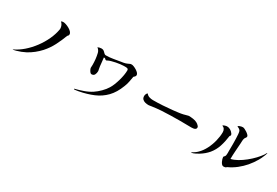

<svg xmlns="http://www.w3.org/2000/svg" viewBox="54 -1680 3891 2700"><g transform="rotate(30 2000.0 -330.5)"><path d="M729 -596Q729 -576 711 -563Q677 -472 633 -386Q589 -300 523 -226Q483 -182 434.5 -143.5Q386 -105 332 -76Q301 -60 265.5 -46Q230 -32 194 -22Q183 -19 171 -16.5Q159 -14 145 -12L143 -15Q220 -50 291.5 -112Q363 -174 422 -253Q481 -332 521 -418.5Q561 -505 575 -589Q576 -592 576 -595Q576 -598 576 -601Q576 -627 564.5 -652.5Q553 -678 533 -694Q542 -699 548.5 -701Q555 -703 569 -703Q586 -703 613 -694Q640 -685 666.5 -670Q693 -655 711 -636Q729 -617 729 -596Z M1833 -572Q1833 -558 1824 -547Q1815 -536 1804 -528Q1797 -485 1788 -440Q1779 -395 1762 -354Q1714 -228 1640 -152Q1566 -76 1466 -33.5Q1366 9 1240 33Q1223 37 1201 39Q1179 41 1172 42L1165 33Q1230 17 1302 -8Q1374 -33 1429 -70Q1474 -100 1519.5 -145.5Q1565 -191 1593 -237Q1612 -267 1628.5 -308.5Q1645 -350 1658 -395.5Q1671 -441 1678.5 -485Q1686 -529 1686 -564Q1686 -583 1673 -588.5Q1660 -594 1642.5 -594Q1625 -594 1612 -594Q1591 -594 1558 -590Q1525 -586 1489.5 -579Q1454 -572 1422.5 -563Q1391 -554 1373 -544Q1369 -542 1365 -539.5Q1361 -537 1356 -537Q1345 -537 1338 -547Q1331 -557 1318 -557Q1316 -557 1313.5 -557Q1311 -557 1309 -557Q1316 -512 1319 -466.5Q1322 -421 1331 -377Q1333 -370 1334.5 -362.5Q1336 -355 1336 -347Q1336 -318 1323 -291.5Q1310 -265 1275 -265Q1263 -265 1251 -279.5Q1239 -294 1230.5 -312.5Q1222 -331 1222 -341Q1222 -352 1223 -363Q1224 -374 1224 -385Q1224 -432 1219 -479Q1214 -526 1203 -571Q1192 -612 1158 -636Q1172 -642 1187.5 -646Q1203 -650 1219 -650Q1245 -650 1260.5 -636.5Q1276 -623 1288.5 -609.5Q1301 -596 1317 -596Q1377 -596 1436 -606.5Q1495 -617 1553 -626Q1568 -628 1582.5 -630.5Q1597 -633 1611 -637Q1635 -644 1661 -657Q1672 -663 1679 -665Q1686 -667 1699 -667Q1713 -667 1735.5 -658Q1758 -649 1780.5 -635Q1803 -621 1818 -604.5Q1833 -588 1833 -572Z M2942 -362Q2942 -342 2929 -333Q2916 -324 2898 -321.5Q2880 -319 2865 -319Q2820 -319 2775 -320Q2730 -321 2685 -321Q2610 -321 2534.5 -319Q2459 -317 2384 -313Q2347 -311 2309.5 -306.5Q2272 -302 2235 -297Q2222 -296 2210 -293Q2198 -290 2185 -290Q2158 -290 2131.5 -297Q2105 -304 2087.5 -321.5Q2070 -339 2070 -372Q2070 -385 2077 -403Q2084 -421 2097 -427Q2115 -401 2145.5 -391.5Q2176 -382 2205 -382Q2284 -382 2363 -387Q2442 -392 2520 -400Q2560 -405 2600 -409.5Q2640 -414 2679 -423Q2685 -425 2702.5 -429.5Q2720 -434 2736.5 -438.5Q2753 -443 2755 -443Q2786 -443 2826 -437.5Q2866 -432 2893 -416Q2901 -412 2912.5 -403Q2924 -394 2933 -383Q2942 -372 2942 -362Z M3404 -506Q3404 -492 3392 -483Q3380 -389 3354 -308.5Q3328 -228 3274 -162Q3226 -105 3156 -61Q3135 -48 3104 -32Q3073 -16 3044 -11L3040 -16Q3061 -27 3084.5 -43.5Q3108 -60 3125 -77Q3174 -124 3209.5 -193Q3245 -262 3264 -338.5Q3283 -415 3283 -482Q3283 -510 3270 -530.5Q3257 -551 3230 -561Q3240 -571 3261.5 -577.5Q3283 -584 3296 -584Q3325 -584 3351 -568.5Q3377 -553 3393 -530Q3397 -525 3400.5 -519Q3404 -513 3404 -506ZM3973 -540Q3970 -522 3959 -495Q3948 -468 3936 -442.5Q3924 -417 3914 -401Q3895 -369 3872.5 -336.5Q3850 -304 3825 -275Q3775 -217 3713.5 -168.5Q3652 -120 3581 -88Q3568 -75 3558 -72Q3548 -69 3531 -69Q3516 -69 3503.5 -82Q3491 -95 3481.5 -114Q3472 -133 3466.5 -152Q3461 -171 3461 -183Q3461 -192 3472.5 -201Q3484 -210 3487 -229Q3490 -246 3489.5 -264.5Q3489 -283 3489 -300L3490 -394Q3490 -411 3489.5 -441.5Q3489 -472 3488 -505.5Q3487 -539 3484.5 -568Q3482 -597 3477 -612Q3472 -629 3454 -640Q3436 -651 3420 -656Q3425 -666 3438.5 -672.5Q3452 -679 3468 -682Q3484 -685 3494 -685Q3505 -685 3524 -676.5Q3543 -668 3563 -654.5Q3583 -641 3597 -626.5Q3611 -612 3611 -601Q3611 -588 3601 -576.5Q3591 -565 3587 -553Q3580 -533 3580 -510.5Q3580 -488 3578 -467Q3574 -403 3569 -339Q3564 -275 3564 -211Q3614 -222 3669 -253Q3724 -284 3777.5 -327Q3831 -370 3875 -416.5Q3919 -463 3947 -504Q3953 -514 3959 -525Q3965 -536 3968 -541Z"/></g></svg>

Font: Kaisei Tokumin Medium
Style: Regular
Weight: 500
Designer: Font-Kai, 金井和夫
Foundry: KAZUO KANAI
Version: Version 5.003